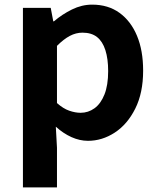

<svg xmlns="http://www.w3.org/2000/svg" viewBox="-20 -594 684 829"><path d="M79 215V-560H199L210 -502H213Q248 -532 290.5 -553Q333 -574 378 -574Q447 -574 496 -538.5Q545 -503 571.5 -439.5Q598 -376 598 -289Q598 -193 564 -125Q530 -57 475.5 -21.5Q421 14 360 14Q324 14 288.5 -2Q253 -18 221 -47L226 44V215ZM328 -107Q361 -107 388 -126.5Q415 -146 431 -186Q447 -226 447 -287Q447 -340 435 -377.5Q423 -415 399 -434Q375 -453 336 -453Q308 -453 281.5 -439Q255 -425 226 -396V-149Q253 -125 279 -116Q305 -107 328 -107Z"/></svg>

Font: Noto Sans KR
Style: Bold
Weight: 700
Designer: Ryoko NISHIZUKA  (kana, bopomofo & ideographs); Paul D. Hunt (Latin, Greek & Cyrillic); Sandoll Communications , Soo-you
Foundry: Adobe
Version: Version 2.004-H2;hotconv 1.0.118;makeotfexe 2.5.65603